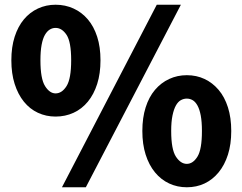

<svg xmlns="http://www.w3.org/2000/svg" viewBox="-20 -778 1025 812"><path d="M215 -285Q175 -285 140.5 -301Q106 -317 81 -348Q56 -379 42 -423Q28 -467 28 -523Q28 -579 42 -622.5Q56 -666 81 -696Q106 -726 140.5 -742Q175 -758 215 -758Q256 -758 291 -742Q326 -726 351.5 -696Q377 -666 391 -622.5Q405 -579 405 -523Q405 -467 391 -423Q377 -379 351.5 -348Q326 -317 291 -301Q256 -285 215 -285ZM215 -383Q242 -383 261.5 -414Q281 -445 281 -523Q281 -601 261.5 -630.5Q242 -660 215 -660Q202 -660 190.5 -653Q179 -646 170 -630.5Q161 -615 156 -588.5Q151 -562 151 -523Q151 -445 170.5 -414Q190 -383 215 -383ZM643 -758H745L343 14H242ZM770 14Q730 14 695.5 -2Q661 -18 635.5 -49Q610 -80 596 -124Q582 -168 582 -224Q582 -280 596 -324Q610 -368 635.5 -398Q661 -428 695.5 -444Q730 -460 770 -460Q811 -460 845 -444Q879 -428 904.5 -398Q930 -368 944 -324Q958 -280 958 -224Q958 -168 944 -124Q930 -80 904.5 -49Q879 -18 845 -2Q811 14 770 14ZM770 -85Q796 -85 815 -115.5Q834 -146 834 -224Q834 -263 829 -289.5Q824 -316 815 -332Q806 -348 794.5 -354.5Q783 -361 770 -361Q757 -361 745 -354.5Q733 -348 724 -332Q715 -316 709.5 -289.5Q704 -263 704 -224Q704 -146 724 -115.5Q744 -85 770 -85Z"/></svg>

Font: Kinto Sans Black
Style: Regular
Weight: 900
Designer: Authors: Ryoko NISHIZUKA  (kana & ideographs); Paul D. Hunt (Latin, Greek & Cyrillic); Wenlong ZHANG  (bopomofo); Sandol
Foundry: Adobe Systems Incorporated, ookami Inc.
Version: Version 0.001